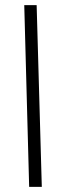

<svg xmlns="http://www.w3.org/2000/svg" viewBox="-20 -724 252 744"><path d="M93 0H142L122 -704H74Z"/></svg>

Font: Noto Sans Arabic UI XCn Lt
Style: Regular
Weight: 300
Width: 2
Designer: Monotype Design Team, Nadine Chahine and Nizar Qandah
Foundry: Monotype Imaging Inc.
Version: Version 2.010